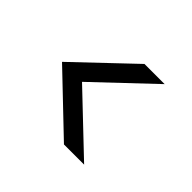

<svg xmlns="http://www.w3.org/2000/svg" viewBox="-109 -752 774 774"><g transform="rotate(45 277.5 -365.5)"><path d="M440 -136H325L84 -366L325 -595H440L198 -366Z"/></g></svg>

Font: Poppins
Style: Regular
Weight: 400
Designer: Ninad Kale (Devanagari), Jonny Pinhorn (Latin)
Version: Version 5.002